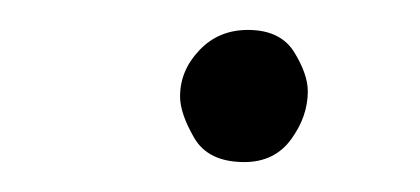

<svg xmlns="http://www.w3.org/2000/svg" viewBox="-20 -430 278 127"><path d="M99.1 -366.2Q99.1 -383.3 111.8 -396.7Q124.5 -410.2 144 -410.2Q165.5 -410.2 174.6 -395.5Q183.6 -380.9 183.6 -369.6Q183.6 -353 172.6 -337.9Q161.6 -322.8 141.6 -322.8Q117.7 -322.8 108.4 -338.9Q99.1 -355 99.1 -366.2Z"/></svg>

Font: Mikhak-FD Light
Style: Regular
Weight: 300
Designer: Amin Abedi
Version: Version 3.2